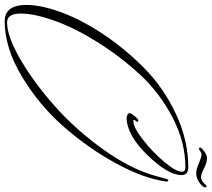

<svg xmlns="http://www.w3.org/2000/svg" viewBox="-78 -796 883 800"><g transform="rotate(90 363.0 -395.5)"><path d="M581 -795Q603 -817 621.5 -817Q640 -817 664 -804.5Q688 -792 702 -792Q716 -792 734 -813Q735 -815 739 -815Q743 -815 743 -809.5Q743 -804 742 -803Q716 -772 684 -772Q668 -772 643 -783Q618 -794 608 -794Q598 -794 593 -789Q588 -784 582.5 -784Q577 -784 577 -787.5Q577 -791 581 -795ZM719 -648Q707 -555 643.5 -438.5Q580 -322 489.5 -219Q399 -116 280 -45Q161 26 51 26Q-17 26 -17 -65Q-17 -127 15 -213Q47 -299 109 -390.5Q171 -482 251 -560Q331 -638 439.5 -688.5Q548 -739 660 -739Q692 -739 692 -710Q692 -655 609 -569Q526 -483 452 -482Q434 -486 434 -493.5Q434 -501 446.5 -516Q459 -531 464.5 -531Q470 -531 470 -527.5Q470 -524 466 -520Q462 -516 462 -512Q462 -510 466 -510Q493 -510 544.5 -550Q596 -590 637 -639Q678 -688 678 -712Q678 -727 660 -727Q554 -727 451 -673Q348 -619 272.5 -537Q197 -455 138 -360.5Q79 -266 49 -182Q19 -98 19 -41Q19 16 56 16Q115 16 211.5 -40.5Q308 -97 405.5 -183.5Q503 -270 586 -386Q669 -502 697 -608Q709 -656 712 -656Q719 -656 719 -648Z"/></g></svg>

Font: Herr Von Muellerhoff
Style: Regular
Weight: 400
Version: Version 1.000